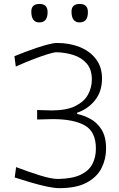

<svg xmlns="http://www.w3.org/2000/svg" viewBox="-20 -943 604 972"><path d="M279.5 9.5Q255 9.5 217.5 1.5Q180 -6.5 137.2 -19Q94.5 -31.5 54.5 -44.5L61.5 -97Q126 -72.5 183 -54.8Q240 -37 274.5 -37Q347 -38.5 388.5 -58.5Q430 -78.5 447.8 -112.8Q465.5 -147 465.5 -190.5Q465.5 -276.5 409 -308.2Q352.5 -340 247.5 -340Q225 -339.5 206 -339Q187 -338.5 168 -338V-386Q198 -385 241.5 -384Q317 -384 361.5 -406.2Q406 -428.5 425.5 -464Q445 -499.5 445 -540.5Q445 -591.5 419.2 -621.2Q393.5 -651 352.5 -664.2Q311.5 -677.5 265.5 -678.5Q253 -678.5 220.8 -668.5Q188.5 -658.5 145.8 -642Q103 -625.5 60 -606L53 -658.5Q73 -667 102.5 -678.2Q132 -689.5 164 -700.2Q196 -711 224 -718.2Q252 -725.5 268.5 -725.5Q332 -725.5 383.8 -704.8Q435.5 -684 466 -643.8Q496.5 -603.5 496.5 -546Q496.5 -479 460.2 -434.5Q424 -390 370.5 -372.5V-366Q403 -359.5 437 -341.5Q471 -323.5 494 -287.2Q517 -251 517 -190.5Q517 -138 494.2 -92.5Q471.5 -47 419.5 -18.8Q367.5 9.5 279.5 9.5ZM383 -829.5Q342 -829.5 342 -884.5Q342 -923 384 -923Q425 -923 425 -881.5Q425 -829.5 383 -829.5ZM179 -829.5Q138.5 -829.5 138.5 -884.5Q138.5 -923 180 -923Q221 -923 221 -881.5Q221 -829.5 179 -829.5Z"/></svg>

Font: Commissioner Loud ExtraLight
Style: Regular
Weight: 200
Designer: Kostas Bartsokas
Foundry: Kostas Bartsokas
Version: Version 1.000; ttfautohint (v1.8.3)